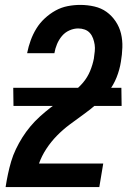

<svg xmlns="http://www.w3.org/2000/svg" viewBox="-20 -763 540 783"><path d="M3 0V-1Q7 -27 12.5 -53Q18 -79 25.5 -104.5Q33 -130 45 -155Q57 -180 71.5 -203Q86 -226 104 -247.5Q122 -269 143 -288Q164 -307 186 -324Q208 -341 231.5 -356.5Q255 -372 278 -388.5Q301 -405 319 -426.5Q337 -448 347.5 -473.5Q358 -499 363 -525V-526Q365 -540 366.5 -554Q368 -568 366 -581Q364 -594 359.5 -606.5Q355 -619 346.5 -628.5Q338 -638 325.5 -642.5Q313 -647 299 -647Q281 -647 263 -639Q245 -631 232.5 -616Q220 -601 212.5 -583Q205 -565 202 -547V-546H91V-548Q96 -573 105 -598Q114 -623 128 -646Q142 -669 162.5 -688Q183 -707 206.5 -720Q230 -733 256 -738Q282 -743 307 -743Q337 -743 365 -736.5Q393 -730 414.5 -714.5Q436 -699 451.5 -676Q467 -653 473.5 -626Q480 -599 479 -569.5Q478 -540 473 -511Q468 -479 455.5 -447.5Q443 -416 422 -389Q401 -362 374.5 -339Q348 -316 320 -296Q292 -276 264 -255Q236 -234 212 -209.5Q188 -185 169 -156Q150 -127 139 -96H401L385 0ZM35 -331 34 -405H475L476 -331Z"/></svg>

Font: Iosevka Term Curly Oblique
Style: Bold
Weight: 700
Italic angle: -9°
Designer: Belleve Invis
Foundry: Belleve Invis
Version: Version 32.3.0